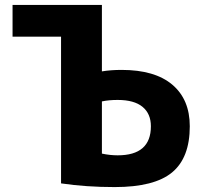

<svg xmlns="http://www.w3.org/2000/svg" viewBox="-20 -750 827 780"><path d="M228 -601H31V-730H394V-460Q430 -466 474 -466Q609 -466 680 -406Q751 -346 751 -237Q751 -109 679 -49.5Q607 10 446 10Q330 10 228 -5ZM394 -338V-126Q427 -119 458 -119Q593 -119 593 -237Q593 -288 559 -316Q525 -344 458 -344Q422 -344 394 -338Z"/></svg>

Font: Mplus 1p ExtraBold
Style: Regular
Weight: 800
Version: Version 1.061